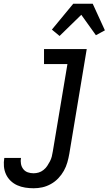

<svg xmlns="http://www.w3.org/2000/svg" viewBox="-75 -782 595 1025"><path d="M105 223Q82 223 59.5 219.5Q37 216 17 207Q-3 198 -18.5 183Q-34 168 -43 148.5Q-52 129 -54 106.5Q-56 84 -52 61H37Q34 77 37 93Q40 109 49.5 121Q59 133 73.5 138Q88 143 104 143Q118 143 131.5 139Q145 135 157 125.5Q169 116 177 104Q185 92 191.5 79.5Q198 67 201.5 53.5Q205 40 207 26L285 -440H160V-520H388L295 39Q291 62 284.5 85Q278 108 266 129.5Q254 151 236.5 169.5Q219 188 196.5 200.5Q174 213 151 218Q128 223 105 223ZM243 -590 202 -624 316 -762H420L485 -620L437 -594L359 -703Z"/></svg>

Font: Iosevka Curly Medium
Style: Italic
Weight: 500
Italic angle: -9°
Monospace: yes
Designer: Belleve Invis
Foundry: Belleve Invis
Version: Version 22.1.2; ttfautohint (v1.8.4)